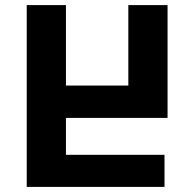

<svg xmlns="http://www.w3.org/2000/svg" viewBox="-20 -734 763 754"><path d="M85 -714H239V-398H484V-714H638V-271H239V-126H626V0H85Z"/></svg>

Font: Noto Sans Georgian Bold
Style: Regular
Weight: 700
Designer: Monotype Design Team, Akaki Razmadze
Foundry: Google LLC
Version: Version 2.005; ttfautohint (v1.8.4.7-5d5b)